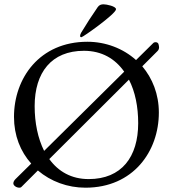

<svg xmlns="http://www.w3.org/2000/svg" viewBox="-20 -858 813 892"><path d="M358 -685C365 -685 519 -794 519 -815C519 -829 475 -838 461 -838C450 -838 441 -835 434 -825C407 -786 381 -746 357 -706C354 -701 352 -695 352 -691C352 -688 354 -685 358 -685ZM712 -621C717 -626 719 -632 719 -639C719 -644 717 -650 716 -654C714 -659 709 -662 703 -662C699 -662 695 -661 692 -658L612 -579C552 -633 471 -664 386 -664C164 -664 45 -495 45 -315C45 -228 75 -154 125 -98L52 -26C46 -20 42 -13 42 -6C42 4 56 14 70 14C74 14 77 13 79 11L156 -66C216 -15 294 14 377 14C599 14 718 -155 718 -335C718 -421 688 -494 641 -550ZM141 -365C141 -521 219 -622 370 -622C453 -622 515 -585 557 -525L185 -157C156 -215 141 -287 141 -365ZM622 -286C622 -129 545 -26 392 -26C312 -26 251 -61 209 -119L579 -488C608 -432 622 -362 622 -286Z"/></svg>

Font: EB Garamond
Style: Regular
Weight: 400
Designer: Georg Duffner and Octavio Pardo
Foundry: Georg Duffner
Version: Version 1.000;PS 001.000;hotconv 1.0.88;makeotf.lib2.5.64775